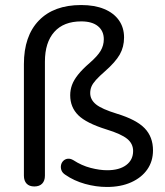

<svg xmlns="http://www.w3.org/2000/svg" viewBox="-20 -734 657 763"><path d="M405 9Q362 9 318 -3.2Q274 -15.5 239.5 -39.5Q228 -47 224.2 -57.2Q220.5 -67.5 222.5 -77.8Q224.5 -88 231.8 -95Q239 -102 249.2 -103.2Q259.5 -104.5 271.5 -97.5Q304.5 -76 340.2 -66.8Q376 -57.5 406 -57.5Q454 -57.5 481.5 -78Q509 -98.5 509 -134Q509 -163 485.5 -182.2Q462 -201.5 403.5 -219.5Q323 -244.5 291 -276.2Q259 -308 259 -355.5Q259 -376.5 266 -396Q273 -415.5 290 -437Q307 -458.5 336.5 -484Q367.5 -511 380 -532.2Q392.5 -553.5 392.5 -578Q392.5 -611 369.2 -630Q346 -649 303 -649Q233 -649 195.8 -607.2Q158.5 -565.5 158.5 -489V-36Q158.5 -15.5 147.5 -4.2Q136.5 7 116.5 7Q96.5 7 85.8 -4.2Q75 -15.5 75 -36V-479Q75 -591 134.5 -652.5Q194 -714 302.5 -714Q356 -714 394 -698.2Q432 -682.5 452.5 -653.5Q473 -624.5 473 -585Q473 -547.5 456 -517.5Q439 -487.5 397.5 -451Q374.5 -431 361.5 -416.5Q348.5 -402 343.5 -390Q338.5 -378 338.5 -364Q338.5 -338 361.5 -319.2Q384.5 -300.5 445 -282Q522 -258.5 555 -224.2Q588 -190 588 -136.5Q588 -93 565.2 -60.5Q542.5 -28 501.2 -9.5Q460 9 405 9Z"/></svg>

Font: Nunito ExtraLight
Style: Regular
Weight: 200
Designer: Vernon Adams
Foundry: Vernon Adams
Version: Version 3.602;April 4, 2023;FontCreator 14.0.0.2856 64-bit